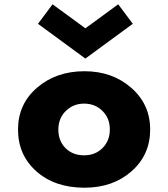

<svg xmlns="http://www.w3.org/2000/svg" viewBox="-20 -860 784 895"><path d="M599 -749 378 -587 157 -749 225 -840 378 -728 531 -840ZM64 -256Q64 -375 153 -451.5Q242 -528 374 -528Q503 -528 591.5 -451Q680 -374 680 -256Q680 -138 593 -61.5Q506 15 374 15Q236 15 150 -61Q64 -137 64 -256ZM252 -256Q252 -203 285.5 -169.5Q319 -136 372 -136Q424 -136 458 -170Q492 -204 492 -256.5Q492 -309 457.5 -343Q423 -377 372 -377Q322 -377 287 -343Q252 -309 252 -256Z"/></svg>

Font: Hussar
Style: BoldWeb
Weight: 700
Foundry: Cannot Into Space Fonts
Version: Version 2.00